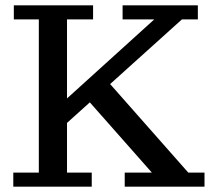

<svg xmlns="http://www.w3.org/2000/svg" viewBox="-20 -702 817 722"><path d="M210 -220 167 -273 560 -629H441V-682H724V-629H664ZM30 0V-53H126V-629H32V-682H330V-629H232V-53H325V0ZM449 0V-53H551L302 -335L379 -403L688 -53H749V0Z"/></svg>

Font: Montagu Slab 24pt
Style: Regular
Weight: 400
Designer: Florian Karsten
Foundry: Florian Karsten
Version: Version 1.000